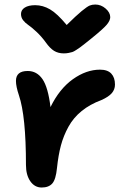

<svg xmlns="http://www.w3.org/2000/svg" viewBox="-20 -857 556 852"><path d="M402.8 -836.9Q428.2 -836.9 448.7 -819.1Q469.2 -801.3 469.2 -780.8Q469.2 -766.1 453.9 -747.6Q438.5 -729 382.8 -684.1Q374.5 -677.2 357.4 -663.8Q340.3 -650.4 335.2 -646.7Q330.1 -643.1 318.6 -635.5Q307.1 -627.9 300.8 -626Q294.4 -624 284.4 -622.1Q274.4 -620.1 263.2 -620.1Q238.3 -620.1 220 -631.3Q201.7 -642.6 183.1 -668.9Q163.6 -695.8 141.1 -716.6Q118.7 -737.3 105.2 -746.3Q91.8 -755.4 82.5 -767.3Q73.2 -779.3 73.2 -794.9Q73.2 -813 90.1 -823.5Q106.9 -834 136.2 -834Q170.4 -834 202.1 -815.4Q233.9 -796.9 275.9 -746.1Q317.9 -787.6 342.5 -807.9Q367.2 -828.1 378.2 -832.5Q389.2 -836.9 402.8 -836.9ZM95.2 -125Q95.2 -341.8 64 -434.1Q50.8 -473.1 50.8 -498Q50.8 -542 103 -542Q143.6 -542 168.5 -505.9Q193.4 -469.7 204.1 -381.8Q243.7 -462.9 303.2 -505.4Q362.8 -547.9 423.8 -547.9Q457.5 -547.9 473.9 -530.3Q490.2 -512.7 490.2 -481.9Q490.2 -460 476.1 -443.6Q461.9 -427.2 430.2 -413.1Q378.9 -394 342.3 -364.3Q305.7 -334.5 283.7 -294.4Q261.7 -254.4 250.2 -211.2Q238.8 -168 232.9 -111.8Q228 -61 212.2 -43Q196.3 -24.9 165 -24.9Q133.8 -24.9 114.5 -52.7Q95.2 -80.6 95.2 -125Z"/></svg>

Font: Shantell Sans Bouncy
Style: Regular
Weight: 600
Designer: Stephen Nixon, Anya Danilova, Shantell Martin
Foundry: Arrow Type
Version: Version 1.006;[9816181b4]